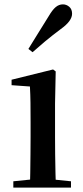

<svg xmlns="http://www.w3.org/2000/svg" viewBox="-20 -859 382 879"><path d="M41 0V-29L149 -40H198L305 -29V0ZM117 0Q118 -25 118.5 -66.5Q119 -108 119.5 -153Q120 -198 120 -232V-300Q120 -350 119.5 -388.5Q119 -427 117 -463L33 -469V-494L223 -541L235 -532L232 -385V-232Q232 -198 232.5 -153Q233 -108 234 -66.5Q235 -25 236 0ZM110 -635Q131 -669 153 -704.5Q175 -740 203 -785Q220 -814 235 -826.5Q250 -839 268 -839Q284 -839 297 -828Q310 -817 310 -796Q310 -780 297.5 -762.5Q285 -745 257 -725Q217 -695 187 -670Q157 -645 129 -620Z"/></svg>

Font: Noto Serif TC SemiBold
Style: Regular
Weight: 600
Version: Version 2.002-H1;hotconv 1.1.0;makeotfexe 2.6.0